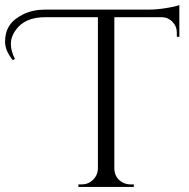

<svg xmlns="http://www.w3.org/2000/svg" viewBox="-110 -739 748 759"><path d="M-59 -501Q-90 -538 -90 -574.5Q-90 -611 -73 -637.5Q-56 -664 -18 -682.5Q20 -701 68 -701H478Q509 -701 546.5 -707Q584 -713 599 -719V-593L589 -594V-611Q589 -635 572 -652.5Q555 -670 532 -671H342V-72Q343 -36 374 -18Q389 -10 406 -10H419V0H200V-10H213Q239 -10 257.5 -28Q276 -46 277 -71V-671H68Q-12 -671 -48 -620Q-67 -594 -67 -565.5Q-67 -537 -51 -506Z"/></svg>

Font: Cinzel Decorative
Style: Regular
Weight: 400
Designer: Natanael Gama
Version: Version 1.002;PS 001.002;hotconv 1.0.56;makeotf.lib2.0.21325